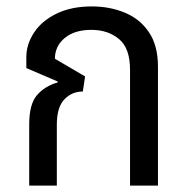

<svg xmlns="http://www.w3.org/2000/svg" viewBox="-20 -578 587 598"><path d="M71 0V-191Q71 -254 95.5 -282Q120 -310 159 -321L160 -324L62 -366V-400Q62 -440 86 -476.5Q110 -513 156 -535.5Q202 -558 266 -558Q322 -558 369 -538.5Q416 -519 444 -477.5Q472 -436 472 -370V0H385V-361Q385 -428 350.5 -456.5Q316 -485 265 -485Q212 -485 181.5 -459.5Q151 -434 151 -395L245 -340L238 -293Q204 -293 180.5 -268.5Q157 -244 157 -190V0Z"/></svg>

Font: Noto Sans Thai SemCond
Style: Regular
Weight: 400
Width: 4
Designer: Monotype Design Team
Foundry: Monotype Imaging Inc.
Version: Version 2.002; ttfautohint (v1.8.4.7-5d5b)